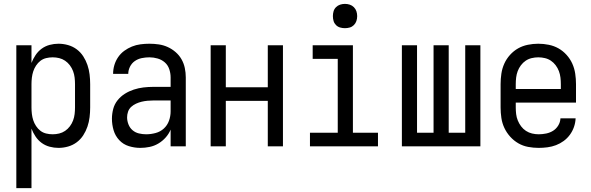

<svg xmlns="http://www.w3.org/2000/svg" viewBox="-20 -753 3040 988"><path d="M64 215V-520H142V-429Q150 -450 163 -469.5Q176 -489 194.5 -502.5Q213 -516 235.5 -522Q258 -528 281 -528Q306 -528 330.5 -521Q355 -514 375 -499Q395 -484 408.5 -463Q422 -442 430 -418.5Q438 -395 441 -370Q444 -345 444 -320V-200Q444 -175 441 -150Q438 -125 430 -101.5Q422 -78 408.5 -57Q395 -36 375 -21Q355 -6 330.5 1Q306 8 281 8Q258 8 235.5 2Q213 -4 194.5 -17.5Q176 -31 163 -50.5Q150 -70 142 -91V215ZM251 -62Q268 -62 284.5 -66Q301 -70 315 -79.5Q329 -89 339.5 -103Q350 -117 356 -133Q362 -149 364 -166Q366 -183 366 -200V-320Q366 -337 364 -354Q362 -371 356 -387Q350 -403 339.5 -417Q329 -431 315 -440.5Q301 -450 284.5 -454Q268 -458 251 -458Q234 -458 217.5 -454Q201 -450 188 -440Q175 -430 165.5 -415.5Q156 -401 151 -385.5Q146 -370 144 -353.5Q142 -337 142 -320V-200Q142 -183 144 -166.5Q146 -150 151 -134.5Q156 -119 165.5 -104.5Q175 -90 188 -80Q201 -70 217.5 -66Q234 -62 251 -62Z M702 8Q672 8 643 -1Q614 -10 593.5 -32Q573 -54 564.5 -83Q556 -112 556 -142Q556 -167 562.5 -192Q569 -217 585 -237Q601 -257 622.5 -270.5Q644 -284 668.5 -292Q693 -300 718 -303Q743 -306 769 -306H858V-355Q858 -376 851 -397Q844 -418 828 -432Q812 -446 791 -452Q770 -458 749 -458Q729 -458 709.5 -454Q690 -450 674 -439Q658 -428 649 -410Q640 -392 640 -373H562Q562 -396 568.5 -418Q575 -440 588 -459Q601 -478 619.5 -491.5Q638 -505 659 -513.5Q680 -522 703 -525Q726 -528 749 -528Q773 -528 797 -524.5Q821 -521 843 -511Q865 -501 883.5 -485Q902 -469 914 -448Q926 -427 931 -403Q936 -379 936 -355V0H858V-86Q849 -64 832.5 -45.5Q816 -27 795 -14.5Q774 -2 750 3Q726 8 702 8ZM732 -62Q756 -62 780.5 -68.5Q805 -75 823 -91.5Q841 -108 849.5 -131.5Q858 -155 858 -180V-236H769Q754 -236 738.5 -234.5Q723 -233 708.5 -229.5Q694 -226 680 -219.5Q666 -213 655 -203Q644 -193 639 -178.5Q634 -164 634 -149Q634 -131 641 -113Q648 -95 662 -83Q676 -71 694.5 -66.5Q713 -62 732 -62Z M1064 0V-520H1142V-304H1358V-520H1436V0H1358V-234H1142V0Z M1575 0V-70H1718V-450H1589V-520H1796V-70H1925V0ZM1755 -608Q1742 -608 1730 -611.5Q1718 -615 1709 -624Q1700 -633 1696.5 -645Q1693 -657 1693 -670Q1693 -683 1696.5 -695Q1700 -707 1709 -716Q1718 -725 1730 -729Q1742 -733 1755 -733Q1768 -733 1780 -729Q1792 -725 1801 -716Q1810 -707 1814 -695Q1818 -683 1818 -670Q1818 -657 1814 -645Q1810 -633 1801 -624Q1792 -615 1780 -611.5Q1768 -608 1755 -608Z M2048 0V-520H2126V-70H2211V-520H2289V-70H2374V-520H2452V0Z M2752 8Q2725 8 2698 3Q2671 -2 2647.5 -15.5Q2624 -29 2605.5 -49.5Q2587 -70 2575.5 -94.5Q2564 -119 2560 -146Q2556 -173 2556 -200V-320Q2556 -347 2560 -374Q2564 -401 2575 -425.5Q2586 -450 2604.5 -470.5Q2623 -491 2646 -504Q2669 -517 2696 -522.5Q2723 -528 2750 -528Q2777 -528 2804 -522.5Q2831 -517 2854 -504Q2877 -491 2895.5 -470.5Q2914 -450 2925 -425.5Q2936 -401 2940 -374Q2944 -347 2944 -320V-225H2634V-200Q2634 -183 2636 -166Q2638 -149 2644.5 -133Q2651 -117 2661.5 -103Q2672 -89 2686.5 -79.5Q2701 -70 2718 -66Q2735 -62 2752 -62Q2771 -62 2790.5 -66Q2810 -70 2826 -80Q2842 -90 2852.5 -107Q2863 -124 2864 -144H2942Q2941 -121 2933.5 -99.5Q2926 -78 2912.5 -59.5Q2899 -41 2880.5 -27.5Q2862 -14 2841 -6Q2820 2 2797 5Q2774 8 2752 8ZM2866 -295V-320Q2866 -337 2864 -354Q2862 -371 2856 -387Q2850 -403 2839.5 -417Q2829 -431 2815 -440.5Q2801 -450 2784 -454Q2767 -458 2750 -458Q2733 -458 2716 -454Q2699 -450 2685 -440.5Q2671 -431 2660.5 -417Q2650 -403 2644 -387Q2638 -371 2636 -354Q2634 -337 2634 -320V-295Z"/></svg>

Font: Iosevka NFM
Style: Regular
Weight: 400
Monospace: yes
Designer: Belleve Invis
Foundry: Belleve Invis
Version: Version 29.0.4; ttfautohint (v1.8.4);Nerd Fonts 3.3.0